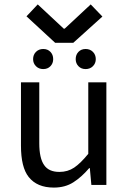

<svg xmlns="http://www.w3.org/2000/svg" viewBox="-20 -838 584 870"><path d="M230 -644 100 -764 151 -818 269 -708H273L391 -818L444 -763L312 -644ZM444 -763ZM176 -525Q156 -525 143 -538Q130 -551 130 -570Q130 -590 143 -603Q156 -616 176 -616Q196 -616 208.5 -603Q221 -590 221 -570Q221 -551 208.5 -538Q196 -525 176 -525ZM368 -525Q348 -525 335.5 -538Q323 -551 323 -570Q323 -590 335.5 -603Q348 -616 368 -616Q388 -616 401 -603Q414 -590 414 -570Q414 -551 401 -538Q388 -525 368 -525ZM224 12Q148 12 110 -36Q75 -80 75 -178V-465H158V-189Q158 -121 180 -90Q201 -59 249 -59Q287 -59 316 -78.5Q345 -98 380 -141V-465H462V0H394L387 -76H384Q350 -36 312.5 -12Q275 12 224 12Z"/></svg>

Font: Pinyin1712
Style: Regular
Weight: 400
Version: Version 1